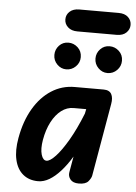

<svg xmlns="http://www.w3.org/2000/svg" viewBox="-60 -952 709 1003"><g transform="rotate(5 294.0 -450.0)"><path d="M178.5 6.5Q130.5 6.5 98.8 -19.8Q67 -46 55.8 -94.8Q44.5 -143.5 56.5 -210Q72.5 -299.5 110.8 -364.5Q149 -429.5 204.2 -465Q259.5 -500.5 326 -500.5H477.5Q508 -500.5 518.8 -480.8Q529.5 -461 523.5 -428.5L457.5 -47.5Q455 -34 441 -17Q427 0 391 0Q360 0 346.5 -17Q333 -34 337 -55L351.5 -138Q324.5 -93 295.2 -60.5Q266 -28 236.8 -10.8Q207.5 6.5 178.5 6.5ZM212.5 -104Q231 -104 260.2 -135.2Q289.5 -166.5 323.8 -225.2Q358 -284 391 -366.5L396 -390.5H330Q295 -390.5 265.5 -368Q236 -345.5 215 -305.2Q194 -265 184.5 -210.5Q176.5 -163 185.2 -133.5Q194 -104 212.5 -104ZM489.5 -588Q462 -588 441.5 -608.8Q421 -629.5 421 -658.5Q421 -687 440.8 -707.8Q460.5 -728.5 489.5 -728.5Q517.5 -728.5 538.8 -708.8Q560 -689 560 -658.5Q560 -629.5 539.5 -608.8Q519 -588 489.5 -588ZM273.5 -588.5Q246 -588.5 225.8 -609Q205.5 -629.5 205.5 -658.5Q205.5 -687 225 -707.8Q244.5 -728.5 273.5 -728.5Q301.5 -728.5 322.8 -708.8Q344 -689 344 -658.5Q344 -629.5 323.2 -609Q302.5 -588.5 273.5 -588.5ZM314.5 -791Q283 -791 264.8 -807.8Q246.5 -824.5 246.5 -848.5Q246.5 -873 264.8 -889.5Q283 -906 314.5 -906H521Q553 -906 570.8 -889.5Q588.5 -873 588.5 -848.5Q588.5 -825.5 570.8 -808.2Q553 -791 521 -791Z"/></g></svg>

Font: Edu AU VIC WA NT Pre SemiBold
Style: Regular
Weight: 600
Designer: Tina and Corey Anderson, Eben Sorkin, Mirko Velimirovic
Foundry: Google for Education
Version: Version 1.001